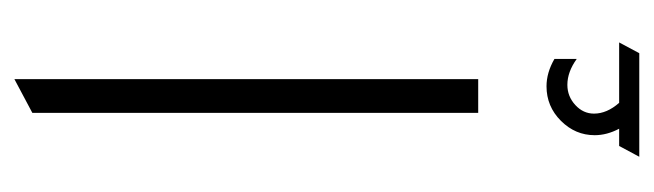

<svg xmlns="http://www.w3.org/2000/svg" viewBox="-341 -344 909 267"><g transform="rotate(-90 113.5 -210.5)"><path d="M90 0V-620L137 -645V0ZM29 224 44 196H68Q59 179 59 162Q59 135 79 115Q99 95 127 95Q146 95 165 106V137Q147 124 129 124Q113 124 101 135Q89 146 89 161Q89 179 104 196H188L173 224Z"/></g></svg>

Font: Tajawal Light
Style: Regular
Weight: 300
Designer: Boutros Fonts
Foundry: Created by Boutros International 2017
Version: Version 1.700